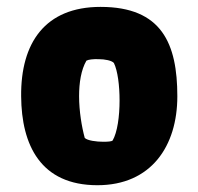

<svg xmlns="http://www.w3.org/2000/svg" viewBox="-20 -777 582 563"><path d="M265.6 -233.9C423.3 -233.9 500 -348.6 500 -494.6C500 -648.9 454.6 -756.8 274.9 -756.8C112.3 -756.8 40.5 -651.4 42 -494.6C43 -351.6 99.1 -233.9 265.6 -233.9ZM228.5 -372.6C219.7 -404.8 211.9 -451.2 211.9 -495.1C211.9 -534.2 217.8 -572.3 233.4 -599.1C239.3 -602.5 253.4 -604 268.6 -603.5C287.6 -603.5 307.6 -599.6 314 -592.3C325.2 -569.3 330.6 -525.9 330.6 -482.4C330.6 -436 324.2 -388.7 310.1 -364.7C307.1 -362.3 296.4 -361.3 283.2 -361.3C262.7 -361.3 236.3 -364.7 228.5 -372.6Z"/></svg>

Font: Kavoon
Style: Regular
Weight: 400
Designer: Viktoriya Grabowska
Foundry: Viktoriya Grabowska
Version: Version 1.002